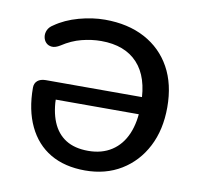

<svg xmlns="http://www.w3.org/2000/svg" viewBox="-63 -563 672 638"><g transform="rotate(10 273.0 -243.5)"><path d="M263 9Q194 9 145.5 -19.5Q97 -48 71 -102.5Q45 -157 45 -232Q45 -247 55 -255.5Q65 -264 83 -264H425V-206H106L126 -220Q126 -168 141 -131.5Q156 -95 186 -76Q216 -57 262 -57Q308 -57 341 -78.5Q374 -100 391 -140Q408 -180 408 -235V-242Q408 -331 365 -377.5Q322 -424 242 -424Q210 -424 176.5 -415.5Q143 -407 111 -386Q95 -376 83 -377Q71 -378 63.5 -385.5Q56 -393 54 -404.5Q52 -416 57 -427.5Q62 -439 75 -447Q109 -471 154.5 -483.5Q200 -496 242 -496Q320 -496 377 -465.5Q434 -435 465 -379Q496 -323 496 -245Q496 -169 466.5 -112Q437 -55 384.5 -23Q332 9 263 9Z"/></g></svg>

Font: Nunito Medium
Style: Regular
Weight: 500
Designer: Vernon Adams
Foundry: Vernon Adams
Version: Version 3.601